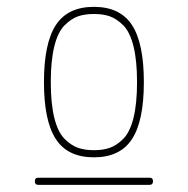

<svg xmlns="http://www.w3.org/2000/svg" viewBox="-20 -756 540 552"><path d="M295.9 -709Q276.4 -715.8 250 -715.8Q223.6 -715.8 204.1 -709Q184.6 -702.1 165.5 -683.1Q146.5 -664.1 136.2 -623Q126 -582 126 -520Q126 -458 136.2 -417Q146.5 -376 165.5 -356.9Q184.6 -337.9 204.1 -331.1Q223.6 -324.2 250 -324.2Q276.4 -324.2 295.9 -331.1Q315.4 -337.9 334.5 -356.9Q353.5 -376 363.8 -417Q374 -458 374 -520Q374 -582 363.8 -623Q353.5 -664.1 334.5 -683.1Q315.4 -702.1 295.9 -709ZM359.4 -356Q325.2 -303.7 250 -303.7Q174.8 -303.7 140.6 -356Q106.4 -408.2 106.4 -520Q106.4 -631.8 140.6 -684.1Q174.8 -736.3 250 -736.3Q325.2 -736.3 359.4 -684.1Q393.6 -631.8 393.6 -520Q393.6 -408.2 359.4 -356ZM89.8 -224.6Q80.1 -224.6 80.1 -234.9Q80.1 -245.1 89.8 -245.1H410.2Q419.9 -245.1 419.9 -234.9Q419.9 -224.6 410.2 -224.6Z"/></svg>

Font: Rounded Mgen+ 1mn thin
Style: Regular
Weight: 100
Designer: [Source Han Sans]
Ryoko NISHIZUKA  (kana & ideographs); Paul D. Hunt (Latin, Greek & Cyrillic); Wenlong ZHANG  (bopomofo
Version: Version 1.059.20150602